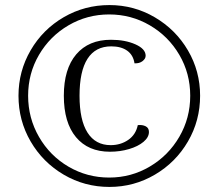

<svg xmlns="http://www.w3.org/2000/svg" viewBox="-20 -726 862 758"><path d="M53 -348Q53 -445 101 -527.5Q149 -610 231.5 -658Q314 -706 412 -706Q509 -706 591.5 -657.5Q674 -609 722 -527Q770 -445 770 -348Q770 -250 722 -167.5Q674 -85 591.5 -36.5Q509 12 412 12Q314 12 231.5 -36.5Q149 -85 101 -167.5Q53 -250 53 -348ZM731 -348Q731 -436 688 -509.5Q645 -583 571.5 -626Q498 -669 411 -669Q324 -669 250.5 -626Q177 -583 134 -509.5Q91 -436 91 -348Q91 -260 134 -185.5Q177 -111 250.5 -68Q324 -25 411 -25Q498 -25 571.5 -68.5Q645 -112 688 -186Q731 -260 731 -348ZM232 -348Q232 -454 281 -511.5Q330 -569 418 -569Q474 -569 514.5 -551Q555 -533 555 -506Q555 -494 542.5 -484.5Q530 -475 511 -476Q506 -509 482 -526Q458 -543 419 -543Q357 -543 325.5 -494Q294 -445 294 -348Q294 -252 325.5 -202.5Q357 -153 417 -153Q456 -153 486 -173.5Q516 -194 524 -232Q542 -234 555 -227.5Q568 -221 568 -205Q568 -184 546.5 -166Q525 -148 489.5 -137.5Q454 -127 414 -127Q328 -127 280 -184.5Q232 -242 232 -348Z"/></svg>

Font: Arima Madurai
Style: Regular
Weight: 400
Designer: Joana Correia and Natanael Gama
Foundry: NDISCOVER
Version: Version 1.019